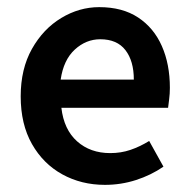

<svg xmlns="http://www.w3.org/2000/svg" viewBox="-20 -507 531 538"><path d="M274 11Q208 11 154.5 -18.5Q101 -48 69.5 -103.5Q38 -159 38 -237Q38 -314 69.5 -370Q101 -426 151.5 -456.5Q202 -487 258 -487Q323 -487 367 -458Q411 -429 433.5 -378Q456 -327 456 -261Q456 -244 454 -229Q452 -214 451 -205H152Q159 -144 196 -111Q233 -78 289 -78Q319 -78 345.5 -87Q372 -96 398 -112L438 -40Q403 -16 361 -2.5Q319 11 274 11ZM150 -284H355Q355 -336 331.5 -366.5Q308 -397 261 -397Q221 -397 189.5 -368Q158 -339 150 -284Z"/></svg>

Font: Narnoor SemiBold
Style: Regular
Weight: 600
Designer: S. Sridhar Murthy
Foundry: SIL International
Version: Version 3.000